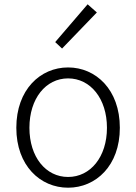

<svg xmlns="http://www.w3.org/2000/svg" viewBox="-20 -861 634 894"><path d="M297 13C426 13 538 -89 538 -266C538 -444 426 -547 297 -547C168 -547 56 -444 56 -266C56 -89 168 13 297 13ZM297 -37C193 -37 117 -130 117 -266C117 -402 193 -496 297 -496C401 -496 478 -402 478 -266C478 -130 401 -37 297 -37ZM269 -635 431 -803 388 -841 237 -665Z"/></svg>

Font: Source Han Sans SC Light
Style: Regular
Weight: 300
Designer: Ryoko NISHIZUKA (kana & ideographs); Paul D. Hunt (Latin, Greek & Cyrillic); Wenlong ZHANG (bopomofo); Sandoll Communica
Foundry: Adobe Systems Incorporated
Version: Version 1.004;PS 1.004;hotconv 1.0.82;makeotf.lib2.5.63406